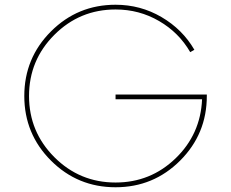

<svg xmlns="http://www.w3.org/2000/svg" viewBox="-20 -780 976 810"><path d="M467.5 -381.2H852.5V-375Q852.5 -215 740 -102.5Q627.5 10 467.5 10Q307.5 10 195 -102.5Q82.5 -215 82.5 -375Q82.5 -535 195 -647.5Q307.5 -760 467.5 -760Q572.5 -760 661.2 -708.1Q750 -656.2 800 -570L782.5 -560Q735 -642.5 651.2 -691.2Q567.5 -740 467.5 -740Q316.2 -740 209.4 -633.1Q102.5 -526.2 102.5 -375Q102.5 -223.8 209.4 -116.9Q316.2 -10 467.5 -10Q615 -10 720.6 -111.9Q826.2 -213.8 832.5 -361.2H467.5Z"/></svg>

Font: Now Thin
Style: Regular
Weight: 250
Designer: Alfredo Marco Pradil
Foundry: Alfredo Marco Pradil
Version: Version 1.002;PS 001.002;hotconv 1.0.88;makeotf.lib2.5.64775